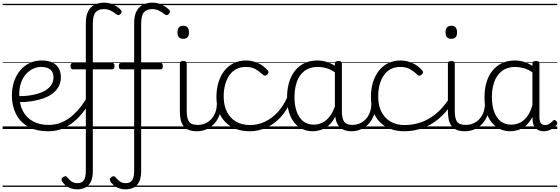

<svg xmlns="http://www.w3.org/2000/svg" viewBox="-20 -977 4240 1454"><path d="M347 17Q251 17 190 -19.5Q129 -56 99.5 -117Q70 -178 70 -252Q70 -309 86 -358Q102 -407 132 -443Q162 -479 203.5 -499Q245 -519 295 -519Q347 -519 379.5 -502Q412 -485 426.5 -456.5Q441 -428 441 -393Q441 -355 425.5 -324.5Q410 -294 381 -271Q352 -248 312 -233.5Q272 -219 223.5 -211Q175 -203 120 -203V-249Q161 -248 200 -253.5Q239 -259 272.5 -269.5Q306 -280 331 -297Q356 -314 370.5 -337Q385 -360 385 -390Q385 -430 361.5 -450Q338 -470 290 -470Q260 -470 231 -456.5Q202 -443 178 -417Q154 -391 140 -352.5Q126 -314 126 -263Q126 -189 153 -137Q180 -85 230 -58Q280 -31 347 -31Q359 -31 364.5 -23.5Q370 -16 370 -7Q370 2 364.5 9.5Q359 17 347 17ZM0 428H488V438H0ZM0 -20H488V0H0ZM0 -505H488V-500H0ZM0 -948H488V-938H0Z M347 17Q338 17 333 9.5Q328 2 328 -7Q328 -16 333 -23.5Q338 -31 347 -31Q403 -31 448.5 -51Q494 -71 529.5 -102.5Q565 -134 591.5 -169Q618 -204 635 -233Q640 -242 649 -239.5Q658 -237 664 -229Q670 -221 665 -212Q649 -182 621 -143Q593 -104 553.5 -67.5Q514 -31 462 -7Q410 17 347 17ZM488 428V438ZM488 -20V0ZM488 -505V-500ZM488 -948V-938Z M563 457Q538 457 515.5 449Q493 441 476 426.5Q459 412 449 395Q444 386 446.5 378Q449 370 459 363Q469 357 476.5 357.5Q484 358 490 367Q504 384 522 397Q540 410 566 410Q601 410 615.5 387Q630 364 630 314V-452H530Q523 -452 518.5 -458Q514 -464 514 -476Q514 -500 529 -500H630V-802Q630 -860 649 -894Q668 -928 699.5 -942.5Q731 -957 767 -957Q808 -957 842 -940Q876 -923 896 -901Q903 -893 901 -885.5Q899 -878 892 -870Q885 -863 877 -862.5Q869 -862 861 -869Q842 -884 819 -896Q796 -908 766 -908Q727 -908 705 -885Q683 -862 683 -796V-500H832Q847 -500 847 -477Q847 -452 832 -452H683V317Q683 369 667.5 400Q652 431 625 444Q598 457 563 457ZM488 428H854V438H488ZM488 -20H854V0H488ZM488 -505H854V-500H488ZM488 -948H854V-938H488Z M929 457Q904 457 881.5 449Q859 441 842 426.5Q825 412 815 395Q810 386 812.5 378Q815 370 825 363Q835 357 842.5 357.5Q850 358 856 367Q870 384 888 397Q906 410 932 410Q967 410 981.5 387Q996 364 996 314V-452H896Q889 -452 884.5 -458Q880 -464 880 -476Q880 -500 895 -500H996V-802Q996 -860 1015 -894Q1034 -928 1065.5 -942.5Q1097 -957 1133 -957Q1174 -957 1208 -940Q1242 -923 1262 -901Q1269 -893 1267 -885.5Q1265 -878 1258 -870Q1251 -863 1243 -862.5Q1235 -862 1227 -869Q1208 -884 1185 -896Q1162 -908 1132 -908Q1093 -908 1071 -885Q1049 -862 1049 -796V-500H1198Q1213 -500 1213 -477Q1213 -452 1198 -452H1049V317Q1049 369 1033.5 400Q1018 431 991 444Q964 457 929 457ZM854 428H1220V438H854ZM854 -20H1220V0H854ZM854 -505H1220V-500H854ZM854 -948H1220V-938H854Z M1472 17Q1434 17 1408.5 6.5Q1383 -4 1368.5 -24Q1354 -44 1348 -72.5Q1342 -101 1342 -137V-496Q1342 -506 1348 -510.5Q1354 -515 1367 -515Q1381 -515 1387.5 -510.5Q1394 -506 1394 -496V-137Q1394 -82 1410.5 -56.5Q1427 -31 1478 -31Q1487 -31 1491.5 -23.5Q1496 -16 1495.5 -7Q1495 2 1489.5 9.5Q1484 17 1472 17ZM1368 -683Q1346 -683 1335 -695.5Q1324 -708 1324 -732Q1324 -757 1335 -769.5Q1346 -782 1368 -782Q1389 -782 1400 -769.5Q1411 -757 1411 -732Q1412 -707 1400.5 -695Q1389 -683 1368 -683ZM1210 428H1535V438H1210ZM1210 -20H1535V0H1210ZM1210 -505H1535V-500H1210ZM1210 -948H1535V-938H1210Z M1470 17Q1459 17 1453.5 9.5Q1448 2 1448.5 -7Q1449 -16 1456 -23.5Q1463 -31 1476 -31Q1509 -31 1535.5 -43Q1562 -55 1581 -76Q1600 -97 1610.5 -125Q1621 -153 1622 -186Q1623 -198 1632 -201.5Q1641 -205 1649.5 -201.5Q1658 -198 1657 -186Q1656 -142 1641.5 -104.5Q1627 -67 1602.5 -40Q1578 -13 1544 2Q1510 17 1470 17ZM1535 428V438ZM1535 -20V0ZM1535 -505V-500ZM1535 -948V-938Z M1873 17Q1755 17 1687 -52Q1619 -121 1619 -243Q1619 -303 1634.5 -353.5Q1650 -404 1679 -441Q1708 -478 1749.5 -498.5Q1791 -519 1844 -519Q1890 -519 1934 -499Q1978 -479 2009 -442Q2014 -435 2013.5 -428.5Q2013 -422 2004 -413Q1995 -404 1987 -404Q1979 -404 1973 -410Q1943 -437 1914.5 -453.5Q1886 -470 1841 -470Q1803 -470 1772 -455Q1741 -440 1719.5 -410.5Q1698 -381 1686 -339.5Q1674 -298 1674 -245Q1674 -179 1698.5 -130.5Q1723 -82 1767.5 -56Q1812 -30 1874 -30Q1884 -30 1890 -23Q1896 -16 1896 -6.5Q1896 3 1890.5 10Q1885 17 1873 17ZM1535 428H2070V438H1535ZM1535 -20H2070V0H1535ZM1535 -505H2070V-500H1535ZM1535 -948H2070V-938H1535Z M1872 17Q1863 17 1858.5 10Q1854 3 1854 -6.5Q1854 -16 1859 -23Q1864 -30 1873 -30Q1932 -30 1985.5 -55Q2039 -80 2082.5 -127Q2126 -174 2155 -240Q2159 -249 2168 -248Q2177 -247 2183.5 -240.5Q2190 -234 2186 -224Q2156 -145 2107 -91.5Q2058 -38 1997.5 -10.5Q1937 17 1872 17ZM2070 428V438ZM2070 -20V0ZM2070 -505V-500ZM2070 -948V-938Z M2347 17Q2292 17 2248 -12Q2204 -41 2179 -98Q2154 -155 2154 -238Q2154 -288 2163.5 -331Q2173 -374 2192 -408.5Q2211 -443 2238.5 -467.5Q2266 -492 2302.5 -505.5Q2339 -519 2384 -519Q2422 -519 2458.5 -506.5Q2495 -494 2531 -470V-419Q2491 -449 2456 -459.5Q2421 -470 2385 -470Q2353 -470 2325.5 -460.5Q2298 -451 2276.5 -432Q2255 -413 2240.5 -385.5Q2226 -358 2218 -322Q2210 -286 2210 -242Q2210 -180 2226.5 -133Q2243 -86 2275.5 -59.5Q2308 -33 2357 -33Q2391 -33 2423 -49Q2455 -65 2481.5 -101.5Q2508 -138 2525 -202L2543 -159Q2522 -85 2488.5 -47Q2455 -9 2417.5 4Q2380 17 2347 17ZM2643 17Q2609 17 2585 7Q2561 -3 2546 -22Q2531 -41 2523.5 -69Q2516 -97 2516 -132V-495Q2516 -506 2523 -510.5Q2530 -515 2544 -515Q2557 -515 2563 -510.5Q2569 -506 2569 -496V-133Q2569 -81 2586 -56Q2603 -31 2649 -31Q2656 -31 2660 -23.5Q2664 -16 2663.5 -7Q2663 2 2658.5 9.5Q2654 17 2643 17ZM2070 428H2705V438H2070ZM2070 -20H2705V0H2070ZM2070 -505H2705V-500H2070ZM2070 -948H2705V-938H2070Z M2640 17Q2629 17 2623.5 9.5Q2618 2 2618.5 -7Q2619 -16 2626 -23.5Q2633 -31 2646 -31Q2679 -31 2705.5 -43Q2732 -55 2751 -76Q2770 -97 2780.5 -125Q2791 -153 2792 -186Q2793 -198 2802 -201.5Q2811 -205 2819.5 -201.5Q2828 -198 2827 -186Q2826 -142 2811.5 -104.5Q2797 -67 2772.5 -40Q2748 -13 2714 2Q2680 17 2640 17ZM2705 428V438ZM2705 -20V0ZM2705 -505V-500ZM2705 -948V-938Z M3043 17Q2925 17 2857 -52Q2789 -121 2789 -243Q2789 -303 2804.5 -353.5Q2820 -404 2849 -441Q2878 -478 2919.5 -498.5Q2961 -519 3014 -519Q3060 -519 3104 -499Q3148 -479 3179 -442Q3184 -435 3183.5 -428.5Q3183 -422 3174 -413Q3165 -404 3157 -404Q3149 -404 3143 -410Q3113 -437 3084.5 -453.5Q3056 -470 3011 -470Q2973 -470 2942 -455Q2911 -440 2889.5 -410.5Q2868 -381 2856 -339.5Q2844 -298 2844 -245Q2844 -179 2868.5 -130.5Q2893 -82 2937.5 -56Q2982 -30 3044 -30Q3054 -30 3060 -23Q3066 -16 3066 -6.5Q3066 3 3060.5 10Q3055 17 3043 17ZM2705 428H3240V438H2705ZM2705 -20H3240V0H2705ZM2705 -505H3240V-500H2705ZM2705 -948H3240V-938H2705Z M3042 17Q3030 17 3024 10Q3018 3 3018 -6.5Q3018 -16 3024.5 -23Q3031 -30 3043 -30Q3108 -30 3167.5 -50.5Q3227 -71 3279 -113.5Q3331 -156 3375 -221Q3380 -228 3389.5 -225Q3399 -222 3404.5 -213.5Q3410 -205 3404 -195Q3359 -125 3302 -77.5Q3245 -30 3179 -6.5Q3113 17 3042 17ZM3240 428V438ZM3240 -20V0ZM3240 -505V-500ZM3240 -948V-938Z M3502 17Q3464 17 3438.5 6.5Q3413 -4 3398.5 -24Q3384 -44 3378 -72.5Q3372 -101 3372 -137V-496Q3372 -506 3378 -510.5Q3384 -515 3397 -515Q3411 -515 3417.5 -510.5Q3424 -506 3424 -496V-137Q3424 -82 3440.5 -56.5Q3457 -31 3508 -31Q3517 -31 3521.5 -23.5Q3526 -16 3525.5 -7Q3525 2 3519.5 9.5Q3514 17 3502 17ZM3398 -683Q3376 -683 3365 -695.5Q3354 -708 3354 -732Q3354 -757 3365 -769.5Q3376 -782 3398 -782Q3419 -782 3430 -769.5Q3441 -757 3441 -732Q3442 -707 3430.5 -695Q3419 -683 3398 -683ZM3240 428H3565V438H3240ZM3240 -20H3565V0H3240ZM3240 -505H3565V-500H3240ZM3240 -948H3565V-938H3240Z M3500 17Q3489 17 3483.5 9.5Q3478 2 3478.5 -7Q3479 -16 3486 -23.5Q3493 -31 3506 -31Q3539 -31 3565.5 -43Q3592 -55 3611 -76Q3630 -97 3640.5 -125Q3651 -153 3652 -186Q3653 -198 3662 -201.5Q3671 -205 3679.5 -201.5Q3688 -198 3687 -186Q3686 -142 3671.5 -104.5Q3657 -67 3632.5 -40Q3608 -13 3574 2Q3540 17 3500 17ZM3565 428V438ZM3565 -20V0ZM3565 -505V-500ZM3565 -948V-938Z M3843 17Q3788 17 3744 -12Q3700 -41 3674.5 -98Q3649 -155 3649 -238Q3649 -288 3658.5 -331Q3668 -374 3687 -408.5Q3706 -443 3734 -467.5Q3762 -492 3798.5 -505.5Q3835 -519 3879 -519Q3913 -519 3946 -509Q3979 -499 4012 -479V-495Q4012 -506 4018.5 -510.5Q4025 -515 4039 -515Q4053 -515 4059 -510.5Q4065 -506 4065 -496V-91Q4065 -70 4069.5 -56.5Q4074 -43 4084 -36.5Q4094 -30 4109 -30Q4119 -30 4128.5 -33.5Q4138 -37 4147.5 -44.5Q4157 -52 4168 -63Q4173 -69 4179.5 -68.5Q4186 -68 4192 -61Q4199 -55 4200 -48Q4201 -41 4197 -34Q4186 -19 4170 -7.5Q4154 4 4136 10.5Q4118 17 4100 17Q4079 17 4063.5 11.5Q4048 6 4036.5 -5.5Q4025 -17 4019.5 -33.5Q4014 -50 4013 -72Q4013 -76 4012.5 -81.5Q4012 -87 4012 -92Q3989 -47 3960 -23.5Q3931 0 3900.5 8.5Q3870 17 3843 17ZM3705 -242Q3705 -180 3721.5 -133Q3738 -86 3770.5 -59.5Q3803 -33 3852 -33Q3884 -33 3914.5 -46.5Q3945 -60 3970.5 -92.5Q3996 -125 4012 -181V-429Q3977 -453 3945 -461.5Q3913 -470 3880 -470Q3848 -470 3821 -460.5Q3794 -451 3772.5 -432Q3751 -413 3736 -385.5Q3721 -358 3713 -322Q3705 -286 3705 -242ZM3565 428H4200V438H3565ZM3565 -20H4200V0H3565ZM3565 -505H4200V-500H3565ZM3565 -948H4200V-938H3565Z"/></svg>

Font: Playwrite US Modern Guides
Style: Regular
Weight: 400
Designer: Veronika Burian, José Scaglione
Foundry: TypeTogether
Version: Version 1.003